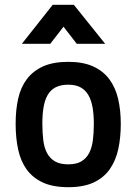

<svg xmlns="http://www.w3.org/2000/svg" viewBox="-20 -767 571 798"><path d="M264 -510Q325 -510 367 -491Q409 -472 434.5 -437.5Q460 -403 471 -356Q482 -309 482 -252Q482 -195 471.5 -147Q461 -99 436 -63.5Q411 -28 369 -8.5Q327 11 264 11Q200 11 158 -8.5Q116 -28 91 -62.5Q66 -97 55.5 -145.5Q45 -194 45 -253Q45 -310 55.5 -357Q66 -404 91.5 -438Q117 -472 159 -491Q201 -510 264 -510ZM264 -84Q298 -84 318.5 -96.5Q339 -109 350.5 -131Q362 -153 366 -184Q370 -215 370 -252Q370 -289 365 -319Q360 -349 348 -370.5Q336 -392 315.5 -403.5Q295 -415 264 -415Q232 -415 211 -404Q190 -393 178 -372Q166 -351 161 -321Q156 -291 156 -253Q156 -215 160 -183.5Q164 -152 176 -130Q188 -108 209 -96Q230 -84 264 -84ZM199 -747H287L417 -585H299L244 -656L189 -585H71Z"/></svg>

Font: Panefresco 750wt
Style: Regular
Weight: 750
Foundry: Campivisivi & Chank Co
Version: Version 1.000